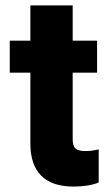

<svg xmlns="http://www.w3.org/2000/svg" viewBox="-20 -678 406 708"><path d="M16 -410H92V-148C92 -45 145 10 251 10C287 10 319 5 344 -5V-127C329 -124 316 -121 295 -121C259 -121 248 -132 248 -166V-410H338V-528H248V-658H92V-528H16Z"/></svg>

Font: Asimov Pro
Style: Blk
Weight: 900
Designer: Google
Version: Version 2.000980; 2014